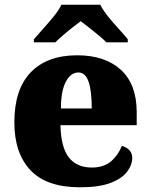

<svg xmlns="http://www.w3.org/2000/svg" viewBox="-20 -786 638 816"><path d="M320 10Q178 10 109.5 -62.5Q41 -135 41 -266Q41 -407 111 -479Q181 -551 308 -551Q426 -551 493.5 -489.5Q561 -428 561 -309V-254H237Q239 -160 272.5 -117Q306 -74 370 -74Q421 -74 451.5 -100Q482 -126 498 -166Q517 -161 529.5 -148Q542 -135 542 -115Q542 -85 520 -56Q498 -27 449.5 -8.5Q401 10 320 10ZM370 -325Q370 -399 356.5 -438.5Q343 -478 313 -478Q281 -478 260 -439Q239 -400 239 -325ZM124 -619Q140 -638 163.5 -664Q187 -690 209 -717Q231 -744 241 -766H406Q417 -744 438.5 -717Q460 -690 484 -664Q508 -638 523 -619V-606H432Q422 -617 401.5 -634Q381 -651 359.5 -668Q338 -685 323 -696Q308 -685 286.5 -668Q265 -651 245.5 -634Q226 -617 215 -606H124Z"/></svg>

Font: Noto Serif Tibetan Black
Style: Regular
Weight: 900
Version: Version 2.103